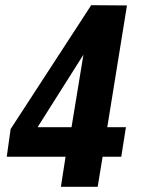

<svg xmlns="http://www.w3.org/2000/svg" viewBox="-20 -721 545 741"><path d="M6 -116 21 -223 332 -701 470 -700 394 -230H466L448 -116H376L357 0H215L233 -116ZM125 -230H256L302 -510Z"/></svg>

Font: Georama SemiCondensed
Style: Bold Italic
Weight: 700
Width: 4
Italic angle: -9°
Designer: Jean-Baptiste Levee
Foundry: Production Type
Version: Version 1.000